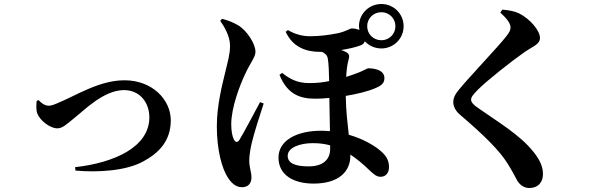

<svg xmlns="http://www.w3.org/2000/svg" viewBox="-20 -867 3040 959"><path d="M355 -32 357 -15C467 -5 610 -13 696 -61C772 -102 833 -162 833 -266C833 -369 741 -466 602 -466C474 -466 360 -389 263 -350C244 -342 233 -339 223 -339C202 -339 182 -356 173 -367L163 -363C162 -345 159 -322 166 -301C179 -265 230 -226 266 -226C292 -226 310 -244 353 -279C394 -310 496 -417 599 -417C681 -417 726 -352 726 -281C726 -133 552 -54 355 -32Z M1190 68C1221 68 1236 47 1236 19C1236 -8 1225 -29 1225 -66C1225 -85 1229 -117 1237 -151C1249 -202 1277 -290 1297 -350L1279 -357C1251 -305 1194 -197 1175 -167C1166 -154 1156 -155 1148 -171C1140 -186 1135 -214 1135 -246C1135 -331 1179 -443 1203 -494C1230 -554 1256 -581 1256 -608C1256 -651 1211 -714 1174 -738C1144 -756 1117 -766 1089 -773L1080 -763C1099 -736 1129 -687 1129 -639C1129 -593 1116 -555 1106 -510C1091 -448 1063 -344 1063 -235C1063 -120 1088 -24 1120 23C1146 61 1169 68 1190 68ZM1885 -666C1845 -666 1814 -697 1814 -736C1814 -775 1845 -806 1885 -806C1924 -806 1955 -775 1955 -736C1955 -697 1924 -666 1885 -666ZM1885 -625C1946 -625 1996 -674 1996 -736C1996 -798 1946 -847 1885 -847C1823 -847 1773 -798 1773 -736L1775 -717C1764 -722 1751 -725 1737 -725C1728 -725 1712 -712 1672 -702C1624 -692 1575 -686 1528 -686C1489 -686 1451 -697 1418 -717L1407 -708C1442 -632 1508 -608 1578 -608H1588C1602 -602 1614 -592 1617 -576C1622 -551 1623 -504 1624 -462C1597 -456 1565 -452 1525 -452C1464 -452 1427 -473 1389 -503L1376 -493C1415 -397 1477 -374 1554 -374C1578 -374 1600 -375 1625 -378L1628 -212C1614 -213 1599 -214 1584 -214C1461 -214 1371 -165 1371 -80C1371 10 1450 50 1546 50C1672 50 1730 -10 1730 -89V-95C1760 -75 1791 -50 1825 -17C1843 -1 1858 16 1881 16C1909 16 1923 -6 1923 -32C1923 -68 1908 -92 1873 -120C1839 -147 1785 -176 1722 -194C1716 -249 1708 -313 1707 -388C1760 -397 1815 -409 1858 -428C1891 -442 1900 -456 1900 -477C1900 -524 1833 -526 1819 -526C1815 -526 1801 -517 1777 -507C1758 -499 1734 -491 1709 -483C1711 -515 1714 -545 1721 -568C1726 -587 1726 -598 1708 -607C1702 -611 1693 -614 1684 -617C1719 -623 1754 -630 1780 -640C1791 -644 1799 -650 1802 -661C1822 -639 1852 -625 1885 -625ZM1629 -141V-123C1629 -68 1591 -36 1522 -36C1453 -36 1417 -52 1417 -89C1417 -130 1478 -152 1542 -152C1572 -152 1601 -149 1629 -141Z M2623 72C2675 72 2692 35 2692 3C2692 -31 2680 -64 2645 -108C2577 -194 2465 -259 2369 -327C2348 -341 2333 -355 2333 -369C2333 -382 2343 -395 2369 -421C2411 -463 2530 -558 2603 -609C2646 -638 2677 -646 2677 -678C2677 -713 2630 -771 2573 -800C2548 -812 2520 -816 2489 -819L2479 -804C2508 -778 2530 -752 2530 -730C2530 -716 2524 -705 2509 -686C2470 -635 2326 -485 2273 -420C2252 -395 2244 -377 2244 -356C2244 -337 2255 -312 2280 -292C2397 -192 2475 -115 2514 -52C2541 -9 2552 14 2564 36C2576 55 2596 72 2623 72Z"/></svg>

Font: Source Han Serif CN
Style: Bold
Weight: 700
Designer: Ryoko NISHIZUKA 西塚涼子 (kana & ideographs); Frank Grießhammer (Latin, Greek & Cyrillic); Wenlong ZHANG 张文龙 (bopomofo); San
Foundry: Adobe
Version: Version 2.003;hotconv 1.1.1;makeotfexe 2.6.0